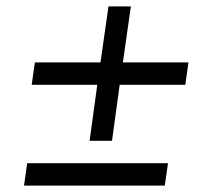

<svg xmlns="http://www.w3.org/2000/svg" viewBox="-20 -580 660 600"><path d="M260 -140 284 -315H79L89 -385H294L319 -560H389L364 -385H569L559 -315H354L330 -140ZM55 0 65 -70H505L495 0Z"/></svg>

Font: Finlandica
Style: Italic
Weight: 400
Italic angle: -8°
Designer: Niklas Ekholm, Juho Hiilivirta, Jaakko Suomalainen
Foundry: Helsinki Type Studio
Version: Version 1.064